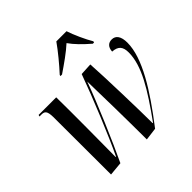

<svg xmlns="http://www.w3.org/2000/svg" viewBox="-197 -937 1119 1119"><g transform="rotate(-45 362.5 -377.5)"><path d="M300 -614 298 -606H311C364 -642 420 -681 459 -717C484 -681 519 -646 565 -606H575L577 -614C555 -650 521 -724 508 -766H424C392 -720 339 -656 300 -614ZM393 11 471 1C609 -178 712 -341 712 -468C712 -519 693 -546 660 -546C633 -546 614 -530 612 -494C660 -491 677 -468 677 -422C677 -313 603 -193 487 -32H484C484 -132 476 -433 469 -531L394 -527C344 -388 248 -154 195 -45H192C193 -185 195 -394 193 -536H48L45 -526H59C87 -526 99 -518 100 -467L101 8L186 0C242 -117 340 -346 386 -473C389 -378 393 -115 393 11Z"/></g></svg>

Font: Noto Serif Display Condensed Medium
Style: Italic
Weight: 500
Width: 3
Italic angle: -12°
Designer: Monotype Design Team
Foundry: Monotype Imaging Inc.
Version: Version 2.009